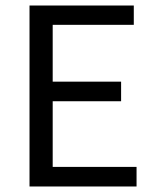

<svg xmlns="http://www.w3.org/2000/svg" viewBox="-20 -676 562 696"><path d="M87 0V-656H465V-586H171V-380H419V-309H171V-71H475V0Z"/></svg>

Font: RibengUni
Style: Regular
Weight: 400
Designer: (1) Dr. Andrew Glass (Senior Program Manager at Microsoft Corporation)
(2) Bivuti Chakma (Chakma Font Designer & Keyboar
Foundry: Bivuti Chakma
Version: Version 2.2022; Updated on: 03 June 2022; Friday